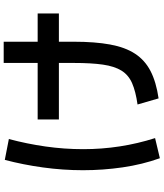

<svg xmlns="http://www.w3.org/2000/svg" viewBox="57 -882 886 1040"><g transform="rotate(-90 500.0 -362.0)"><path d="M272 35 163 61Q129 -34 113.5 -140.5Q98 -247 98 -355Q98 -464 113 -572.5Q128 -681 154 -779L267 -757Q241 -660 226.5 -558.5Q212 -457 212 -354Q212 -254 227 -156.5Q242 -59 272 35ZM947 -601V-486H373V-601ZM487 54 454 -60Q525 -70 569.5 -89.5Q614 -109 637.5 -147Q661 -185 670 -247.5Q679 -310 679 -405V-785H794V-405Q794 -291 779 -209Q764 -127 729 -73.5Q694 -20 635 10.5Q576 41 487 54Z"/></g></svg>

Font: Murecho Thin Medium
Style: Regular
Weight: 500
Version: Version 1.010